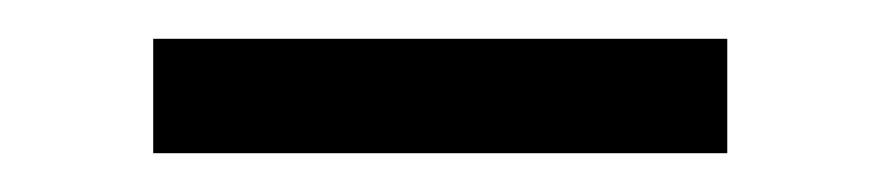

<svg xmlns="http://www.w3.org/2000/svg" viewBox="-20 -321 454 99"><path d="M59 -242V-301H355V-242Z"/></svg>

Font: Sarpanch SemiBold
Style: Regular
Weight: 600
Designer: Manushi Parikh (Devanagari and Latin), Jyotish Sonowal (Devanagari)
Foundry: Indian Type Foundry
Version: Version 2.004;PS 1.0;hotconv 1.0.78;makeotf.lib2.5.61930; tt